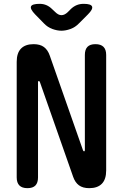

<svg xmlns="http://www.w3.org/2000/svg" viewBox="-20 -970 640 1000"><path d="M67 -648Q67 -694 89.5 -717Q112 -740 155 -740Q189 -740 209 -725Q229 -710 239 -681L412 -188Q413 -185 414.5 -183.5Q416 -182 418 -182Q420 -182 421 -183.5Q422 -185 422 -188V-684Q422 -712 435.5 -726Q449 -740 477 -740Q505 -740 519 -726Q533 -712 533 -684V-82Q533 -36 510.5 -13Q488 10 445 10Q411 10 391 -5Q371 -20 361 -49L188 -542Q187 -545 185.5 -546.5Q184 -548 182 -548Q180 -548 179 -546.5Q178 -545 178 -542V-46Q178 -18 164.5 -4Q151 10 123 10Q95 10 81 -4Q67 -18 67 -46ZM187 -950Q206 -950 222 -943Q238 -936 252 -922L268 -907Q284 -891 300 -891Q316 -891 332 -906L350 -924Q364 -937 380 -943.5Q396 -950 416 -950Q454 -950 459.5 -936Q465 -922 438 -895L391 -848Q372 -828 347 -819Q322 -810 300 -810Q278 -810 253 -819Q228 -828 209 -848L163 -895Q136 -923 141.5 -936.5Q147 -950 187 -950Z"/></svg>

Font: Maple Mono SemiBold
Style: Regular
Weight: 600
Monospace: yes
Designer: subframe7536
Version: Version 7.000